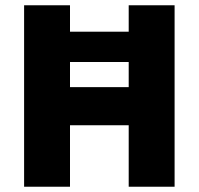

<svg xmlns="http://www.w3.org/2000/svg" viewBox="-20 -708 753 728"><path d="M71.4 0V-688H245.4V-587.8H468V-688H642V0H468V-233.1H245.4V0ZM245.4 -377.6H468V-472.9H245.4Z"/></svg>

Font: Saira Thin
Style: Regular
Weight: 100
Designer: Hector Gatti with collaboration of the Omnibus-Type team
Foundry: Omnibus-Type
Version: Version 1.101